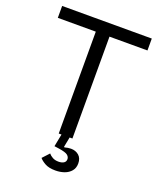

<svg xmlns="http://www.w3.org/2000/svg" viewBox="-162 -799 925 1107"><g transform="rotate(20 300.0 -245.5)"><path d="M312 207Q272 207 248 193.5Q224 180 213 166L251 125Q260 136 275 144.5Q290 153 312 153Q331 153 343.5 145.5Q356 138 356 122Q356 108 343 97.5Q330 87 288 81L260 77L275 0H258V-625H25V-698H575V-625H342V0H325L313 61L316 64Q326 61 336 59.5Q346 58 355 58Q384 58 403.5 75Q423 92 423 124Q423 152 407.5 170.5Q392 189 367 198Q342 207 312 207Z"/></g></svg>

Font: Lilex
Style: Regular
Weight: 400
Monospace: yes
Designer: Mike Abbink, Paul van der Laan, Pieter van Rosmalen, Mikhael Khrustik
Foundry: Mikhael Khrustik
Version: Version 2.510